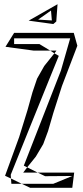

<svg xmlns="http://www.w3.org/2000/svg" viewBox="-20 -881 396 911"><path d="M47 -672V-699H313L269 -546L93 -95L109 -87L150 -138L185 -197L208 -259L233 -345L274 -473L347 -664L330 -725H47L6 -659L139 -641H218L167 -672ZM122 -278 213 -503 259 -616 238 -628 190 -568 156 -508 134 -443 110 -357 71 -231 4 -47 32 -34 31 -52ZM332 -62H159L194 -45L323 -46L233 -9H83L123 10H323ZM109 -87 159 -62H90ZM32 -34 83 -9H34ZM248 -641 238 -628 218 -641ZM247 -779 253 -861 116 -783 233 -767ZM222 -831 226 -784 161 -788Z"/></svg>

Font: Quebrada
Style: Regular
Weight: 400
Designer: deFharo
Foundry: deFharo
Version: Version 1.034 2012